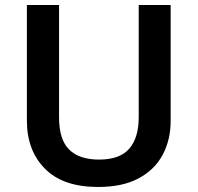

<svg xmlns="http://www.w3.org/2000/svg" viewBox="-20 -734 787 764"><path d="M659 -252Q659 -178 627.5 -118.5Q596 -59 532 -24.5Q468 10 370 10Q231 10 159 -62.5Q87 -135 87 -254V-714H215V-267Q215 -179 255 -139Q295 -99 374 -99Q457 -99 494.5 -142.5Q532 -186 532 -268V-714H659Z"/></svg>

Font: Noto Sans Ethiopic SemiBold
Style: Regular
Weight: 600
Designer: Monotype Design Team
Foundry: Monotype Imaging Inc.
Version: Version 2.102; ttfautohint (v1.8.4.7-5d5b)